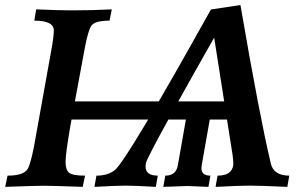

<svg xmlns="http://www.w3.org/2000/svg" viewBox="-30 -730 1199 750"><path d="M293 0Q177.2 -4.4 139.6 -4.4Q109.4 -4.4 -9.8 0L-0.5 -43.9Q65.4 -43.9 79.6 -72.8Q93.8 -101.6 109.4 -194.3L169.9 -531.2Q180.2 -586.4 180.2 -610.8Q180.2 -649.4 104 -649.4L111.3 -693.4Q201.7 -689.5 249.5 -689.5Q333.5 -689.5 406.7 -693.4L397.9 -649.4Q339.8 -649.4 326.7 -629.2Q313.5 -608.9 301.3 -542.5L245.1 -239.7Q226.1 -128.9 226.1 -97.7Q226.1 -65.9 240.2 -54.9Q254.4 -43.9 302.2 -43.9ZM845.7 -334 806.6 -583Q723.6 -437 666.5 -334ZM1092.3 0Q984.9 -4.9 945.8 -4.9Q906.2 -4.9 812 0L819.8 -43.9Q874.5 -43.9 880.9 -83.5L881.3 -92.3Q881.3 -104 878.4 -125.5L853.5 -283.2H793L757.8 -84L756.8 -73.2Q756.8 -43.9 792 -43.9L784.2 0L701.7 -3.4L607.9 0L615.7 -43.9Q657.7 -43.9 664.6 -84L699.7 -283.2H638.7Q542.5 -108.9 539.6 -91.8L538.6 -79.1Q538.6 -43.9 586.4 -43.9L578.6 0Q496.6 -4.9 460.4 -4.9Q428.7 -4.9 338.9 0L346.7 -43.9Q392.1 -43.9 418.9 -65.9Q466.3 -105 793.9 -692.9L909.2 -710.4Q983.9 -275.9 1027.8 -91.8Q1038.6 -43.9 1100.1 -43.9ZM861.3 -263.2H246.1L258.8 -334H874Z"/></svg>

Font: Kelvinch
Style: Bold Italic
Weight: 700
Italic angle: -10°
Designer: Paul James Miller
Foundry: High-Logic / Made with FontCreator
Version: Version 3.30 September 23, 2016